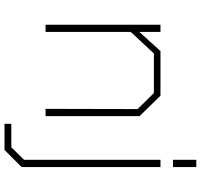

<svg xmlns="http://www.w3.org/2000/svg" viewBox="-40 -686 913 874"><g transform="rotate(90 417.0 -249.5)"><path d="M708 -580V-686H741V-580ZM93 0V-523H126V-427L213 -523H416L509 -428V0H476L477 -419L404 -493H224L126 -388V0ZM544 187V156H651L708 98V-523H741V109L663 187Z"/></g></svg>

Font: Tomorrow ExtraLight
Style: Regular
Weight: 275
Designer: Tony de Marco, Monica Rizzolli
Foundry: Just in Type
Version: Version 2.002